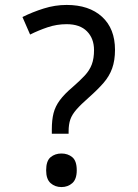

<svg xmlns="http://www.w3.org/2000/svg" viewBox="-20 -744 558 778"><path d="M190 -202V-220Q190 -258 197 -285.5Q204 -313 222.5 -338Q241 -363 273 -390Q304 -417 323.5 -438Q343 -459 352 -483Q361 -507 361 -541Q361 -588 332.5 -617Q304 -646 250 -646Q210 -646 173 -633.5Q136 -621 102 -604L71 -675Q111 -695 157 -709.5Q203 -724 250 -724Q341 -724 393.5 -676Q446 -628 446 -542Q446 -499 434.5 -467Q423 -435 399.5 -408Q376 -381 341 -350Q308 -321 290 -300.5Q272 -280 265 -260Q258 -240 258 -211V-202ZM229 14Q203 14 185 -2Q167 -18 167 -54Q167 -92 185 -107Q203 -122 229 -122Q255 -122 273 -107Q291 -92 291 -54Q291 -18 273 -2Q255 14 229 14Z"/></svg>

Font: utelugu05
Style: Book
Weight: 400
Designer: Jelle Bosma - Monotype Design Team
Foundry: Monotype Imaging Inc.
Version: Version 2.003